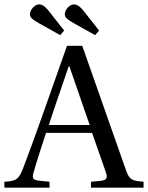

<svg xmlns="http://www.w3.org/2000/svg" viewBox="-47 -860 678 880"><path d="M90 -795C90 -780 100 -772 134 -752L229 -699L247 -720L181 -804C167 -822 152 -840 132 -840C113 -840 90 -815 90 -795ZM250 -795C250 -780 260 -772 294 -752L389 -699L407 -720L341 -804C327 -822 311 -840 291 -840C272 -840 250 -815 250 -795ZM-27 0H180V-27L131 -32C103 -35 99 -45 107 -70C123 -126 142 -184 164 -251H375L438 -71C447 -44 443 -34 413 -31L370 -27V0H611V-27C556 -32 546 -35 529 -84L330 -650H260L162 -372C133 -290 93 -178 60 -92C40 -41 32 -30 -27 -27ZM177 -287C207 -381 240 -473 268 -556H271L364 -287Z"/></svg>

Font: erewhon
Style: Regular
Weight: 400
Version: Version 1.0.0